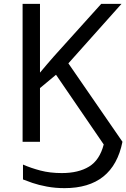

<svg xmlns="http://www.w3.org/2000/svg" viewBox="-20 -734 654 994"><path d="M314 240Q266 240 223 232Q180 224 148 213Q116 202 99 195V118Q140 136 189.5 149Q239 162 300 162Q386 162 441 128.5Q496 95 517 14L270 -347L187 -278V0H97V-714H187V-358Q204 -378 222.5 -400Q241 -422 258 -441L504 -714H609L334 -406L614 0Q566 240 314 240Z"/></svg>

Font: Noto Sans
Style: Regular
Weight: 400
Designer: Monotype Design Team
Foundry: Monotype Imaging Inc.
Version: Version 1.902